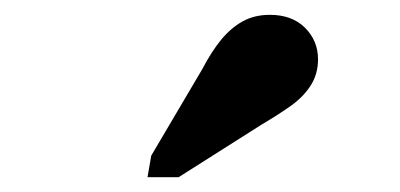

<svg xmlns="http://www.w3.org/2000/svg" viewBox="-20 -844 540 259"><path d="M253 -751Q265 -774 278 -790Q291 -806 307 -815Q323 -824 344 -824Q374 -824 391.5 -806.5Q409 -789 409 -764Q409 -744 399 -728.5Q389 -713 372 -701Q355 -689 333 -676L221 -605H179L184 -634Z"/></svg>

Font: Roboto Serif SemiBold
Style: Italic
Weight: 600
Italic angle: -10°
Version: Version 1.007